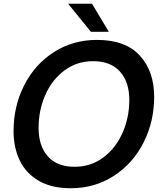

<svg xmlns="http://www.w3.org/2000/svg" viewBox="-20 -987 857 1020"><path d="M52 -290Q52 -423 108.5 -534Q165 -645 266 -710Q367 -775 495 -775Q647 -775 723 -691.5Q799 -608 799 -473Q799 -341 742.5 -229.5Q686 -118 584.5 -52.5Q483 13 356 13Q254 13 186 -26.5Q118 -66 85 -134.5Q52 -203 52 -290ZM667 -456Q667 -551 617.5 -606.5Q568 -662 475 -662Q388 -662 322 -612.5Q256 -563 220.5 -482Q185 -401 185 -308Q185 -212 234 -156.5Q283 -101 376 -101Q463 -101 529 -150.5Q595 -200 631 -281.5Q667 -363 667 -456ZM558 -818H463L342 -967H469Z"/></svg>

Font: Open Sauce One SemiBold Italic
Style: Regular
Weight: 600
Italic angle: -10°
Designer: Alfredo Marco Pradil
Foundry: Creative Sauce Fz LLC
Version: Version 1.477